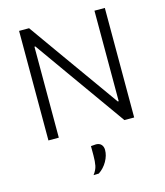

<svg xmlns="http://www.w3.org/2000/svg" viewBox="-141 -818 1036 1207"><g transform="rotate(-15 377.5 -214.5)"><path d="M98.5 0V-713H163.5Q230.5 -618.5 293.5 -530Q356.5 -441.5 418 -355.5L583 -124H589V-713H656.5V0H593Q536.5 -79 474.5 -166.5Q412.5 -254 337.5 -359L172 -592H166V0ZM316 284Q337 256.5 342.2 230.2Q347.5 204 347.5 163.5V103.5L381.5 101Q404.5 102 415.8 115.5Q427 129 427 149.5Q427 186 406 223Q385 260 350.5 283Z"/></g></svg>

Font: Heraclito Light
Style: Regular
Weight: 300
Designer: Kostas Bartsokas (font) & Cristiano Sobral (main changes)
Foundry: Kostas Bartsokas (font) & Cristiano Sobral (main changes)
Version: Version 1.00;July 8, 2020;FontCreator 13.0.0.2655 64-bit